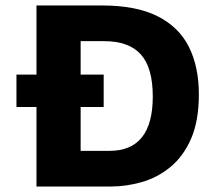

<svg xmlns="http://www.w3.org/2000/svg" viewBox="-20 -680 790 700"><path d="M113 0V-290H40V-408H113V-660H353Q476 -660 554 -621Q632 -582 668.5 -509.5Q705 -437 705 -336Q705 -239 676.5 -174Q648 -109 600.5 -70.5Q553 -32 496.5 -16Q440 0 384 0ZM358 -290H274V-130H379Q537 -130 537 -328Q537 -433 493.5 -481.5Q450 -530 359 -530H274V-408H358Z"/></svg>

Font: Bricolage Grotesque 12pt ExtraBold
Style: Regular
Weight: 800
Designer: Mathieu Triay
Foundry: Atelier Triay
Version: Version 1.001; ttfautohint (v1.8.4.7-5d5b);gftools[0.9.33.de